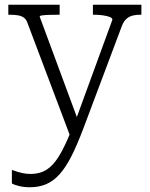

<svg xmlns="http://www.w3.org/2000/svg" viewBox="-20 -557 630 808"><path d="M315 -33 306 -6 278 23 95 -462Q90 -476 80 -483Q70 -490 55.5 -492.5Q41 -495 21 -495H15V-537H231V-495H226Q208 -495 189.5 -494.5Q171 -494 159 -492.5Q147 -491 147 -487ZM331 -17Q305 52 281 99.5Q257 147 231 176Q205 205 174.5 218Q144 231 106 231Q81 231 60.5 226Q40 221 30 215V158Q33 159 44.5 163Q56 167 72.5 171Q89 175 109 175Q137 175 160 165.5Q183 156 203.5 133.5Q224 111 244.5 71Q265 31 289 -29L297 -47L453 -474Q453 -481 442 -485.5Q431 -490 413 -492.5Q395 -495 376 -495H371V-537H575V-495H570Q553 -495 538.5 -491.5Q524 -488 512.5 -478Q501 -468 493 -448Z"/></svg>

Font: Roboto Serif SemiCondensed ExtraLight
Style: Regular
Weight: 250
Width: 4
Designer: Greg Gazdowicz
Foundry: Commercial Type
Version: Version 1.007